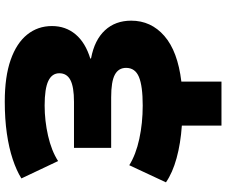

<svg xmlns="http://www.w3.org/2000/svg" viewBox="-90 -666 926 785"><g transform="rotate(-90 372.5 -273.0)"><path d="M252 170V8Q179 3 119 -13.5Q59 -30 20 -57L90 -207Q133 -180 197.5 -166Q262 -152 334 -152Q414 -152 451 -167.5Q488 -183 488 -220Q488 -251 460 -266Q432 -281 368 -281H161V-433H349Q410 -433 438 -447.5Q466 -462 466 -493Q466 -523 434.5 -538Q403 -553 334 -553Q272 -553 210.5 -539Q149 -525 107 -498L36 -648Q68 -668 114.5 -683.5Q161 -699 220 -707.5Q279 -716 350 -716Q452 -716 520.5 -692Q589 -668 624 -624.5Q659 -581 659 -523Q659 -467 625 -426.5Q591 -386 525 -366L528 -363Q602 -349 641.5 -306.5Q681 -264 681 -199Q681 -118 618.5 -63.5Q556 -9 432 6V170Z"/></g></svg>

Font: Nunito Sans 7pt SemiExpanded Black
Style: Regular
Weight: 900
Width: 6
Designer: Vernon Adams
Foundry: Vernon Adams
Version: Version 3.101;gftools[0.9.27]